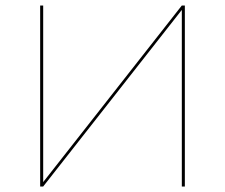

<svg xmlns="http://www.w3.org/2000/svg" viewBox="-20 -678 818 698"><path d="M652 0H641V-642L137 0H126V-658H137V-16L641 -658H652Z"/></svg>

Font: Ysabeau Infant Hairline
Style: Regular
Weight: 100
Designer: Christian Thalmann (Catharsis Fonts)
Version: Version 0.003